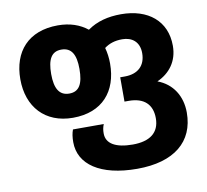

<svg xmlns="http://www.w3.org/2000/svg" viewBox="-86 -653 1066 988"><g transform="rotate(-10 447.5 -159.0)"><path d="M553 240C747 240 854 151 854 -1C854 -87 811 -156 733 -185C798 -214 843 -270 843 -352C843 -482 749 -558 608 -558C540 -558 481 -543 432 -508C392 -540 341 -558 278 -558C123 -558 40 -462 40 -318C40 -173 128 -76 273 -76C427 -76 509 -173 509 -318C509 -348 505 -376 498 -401C523 -420 553 -430 592 -430C642 -430 681 -402 681 -342C681 -277 641 -239 572 -239H548V-112H570C650 -112 692 -72 692 0C692 76 641 113 552 113C464 113 414 85 414 31C414 14 416 0 423 -17H262C255 2 252 22 252 48C252 164 360 240 553 240ZM276 -202C224 -202 201 -241 201 -317C201 -393 222 -432 274 -432C327 -432 349 -393 349 -318C349 -239 327 -202 276 -202Z"/></g></svg>

Font: Noto Sans Georgian SemiCondensed Extra
Style: Regular
Weight: 800
Width: 4
Designer: Monotype Design Team
Foundry: Monotype Imaging Inc.
Version: Version 1.901